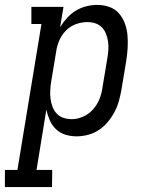

<svg xmlns="http://www.w3.org/2000/svg" viewBox="-82 -548 602 783"><path d="M-62 215V145H-11L87 -450H46V-520H177L163 -437Q176 -458 192 -475.5Q208 -493 228 -505Q248 -517 270.5 -522.5Q293 -528 315 -528Q341 -528 364.5 -519.5Q388 -511 403.5 -493Q419 -475 427.5 -451.5Q436 -428 438 -403Q440 -378 438.5 -352.5Q437 -327 433 -301L413 -181Q409 -158 402.5 -135Q396 -112 384.5 -90.5Q373 -69 357 -50Q341 -31 320.5 -17.5Q300 -4 276.5 2Q253 8 230 8Q206 8 184 1Q162 -6 146 -21.5Q130 -37 121 -57.5Q112 -78 107 -101L67 145H131L130 215ZM211 -62Q234 -62 257.5 -72.5Q281 -83 298 -102.5Q315 -122 324 -145Q333 -168 336 -192L356 -312Q359 -329 360 -346Q361 -363 358.5 -379.5Q356 -396 350 -411Q344 -426 333 -437Q322 -448 306.5 -453Q291 -458 274 -458Q251 -458 227.5 -449.5Q204 -441 186.5 -423Q169 -405 159.5 -382.5Q150 -360 147 -337L127 -217Q124 -199 123 -181Q122 -163 124 -146Q126 -129 132 -113Q138 -97 149 -85Q160 -73 176.5 -67.5Q193 -62 211 -62Z"/></svg>

Font: Iosevka Curly Slab
Style: Italic
Weight: 400
Italic angle: -9°
Monospace: yes
Designer: Belleve Invis
Foundry: Belleve Invis
Version: Version 22.1.2; ttfautohint (v1.8.4)